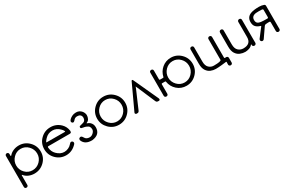

<svg xmlns="http://www.w3.org/2000/svg" viewBox="135 -1674 4517 2996"><g transform="rotate(-30 2394.0 -176.0)"><path d="M81 140Q67 140 58.5 131.5Q50 123 50 110V-448Q50 -461 58.5 -470Q67 -479 81 -479Q95 -479 104 -470Q113 -461 113 -448V-419Q113 -410 119 -410Q123 -410 126 -414Q156 -451 203.5 -471Q251 -491 303 -491Q408 -491 482 -417Q556 -343 556 -238Q556 -133 481 -60Q406 13 301 13Q248 13 200.5 -7Q153 -27 122 -67Q121 -69 119 -69H118Q113 -69 113 -61V110Q113 123 104 131.5Q95 140 81 140ZM301 -47Q380 -47 436 -103.5Q492 -160 492 -238Q492 -316 436.5 -373.5Q381 -431 303 -431Q225 -431 169.5 -373.5Q114 -316 114 -238Q114 -160 168.5 -103.5Q223 -47 301 -47Z M873 13Q768 13 694 -61Q620 -135 620 -240Q620 -345 694 -418Q768 -491 873 -491Q978 -491 1052 -418Q1105 -365 1115 -290L1116 -283Q1116 -274 1111 -262Q1106 -250 1085 -250H702Q692 -250 689 -246.5Q686 -243 686 -236V-231Q692 -156 741 -108Q802 -47 873 -47Q911 -47 946.5 -63.5Q982 -80 1000 -102Q1024 -132 1040 -132Q1049 -132 1060 -126Q1074 -116 1074 -100Q1074 -87 1064 -75Q983 13 873 13ZM1027 -314Q1042 -314 1042 -320Q1042 -325 1036 -332V-333Q1026 -353 1005 -372Q950 -431 873 -431Q795 -431 740 -372Q717 -348 705 -328Q702 -322 702 -319Q702 -317 704.5 -315.5Q707 -314 1027 -314Z M1342 12H1332Q1214 12 1176 -75V-76Q1174 -79 1172 -87Q1172 -97 1174 -105Q1176 -113 1187 -119.5Q1198 -126 1207 -126Q1211 -126 1219 -122.5Q1227 -119 1234.5 -108.5Q1242 -98 1246 -91Q1269 -47 1330 -47Q1367 -47 1399 -80Q1425 -107 1425 -136Q1425 -166 1412.5 -185Q1400 -204 1362 -219Q1339 -227 1319 -229.5Q1299 -232 1286 -237Q1273 -242 1273 -256Q1273 -272 1283.5 -276.5Q1294 -281 1312.5 -284Q1331 -287 1354.5 -295.5Q1378 -304 1388 -325Q1396 -342 1396 -369Q1389 -430 1320 -430Q1281 -430 1257 -400Q1248 -388 1235 -380Q1229 -376 1223 -376Q1216 -376 1208 -381Q1194 -392 1194 -406Q1194 -413 1197 -420Q1208 -442 1237 -461Q1266 -480 1295 -487Q1313 -491 1334 -491Q1394 -491 1431 -447Q1458 -415 1462 -373Q1462 -336 1446.5 -306.5Q1431 -277 1401 -267Q1396 -265 1396 -261Q1396 -259 1401 -257Q1427 -249 1447 -233Q1489 -197 1489 -137Q1489 -5 1342 12Z M1825 13Q1721 13 1647 -61Q1573 -135 1573 -239Q1573 -343 1647 -417Q1721 -491 1825 -491Q1930 -491 2004 -417Q2078 -343 2078 -239Q2078 -135 2004 -61Q1930 13 1825 13ZM1825 -47Q1903 -47 1958 -104Q2013 -161 2013 -239Q2013 -317 1958 -374Q1903 -431 1825 -431Q1748 -431 1692.5 -374Q1637 -317 1637 -239Q1637 -161 1692.5 -104Q1748 -47 1825 -47Z M2544 0Q2519 0 2510 -7Q2501 -14 2495 -28L2360 -343Q2357 -348 2355 -354Q2353 -360 2351 -364Q2347 -376 2345 -376Q2344 -376 2342 -367Q2341 -366 2340.5 -364Q2340 -362 2336.5 -353.5Q2333 -345 2329.5 -335.5Q2326 -326 2305.5 -279.5Q2285 -233 2260 -175L2197 -28Q2189 -11 2180.5 -5.5Q2172 0 2153 0H2150Q2137 0 2128 -9Q2123 -14 2123 -22Q2123 -26 2125 -32L2333 -480Q2340 -492 2346 -492Q2353 -492 2360 -480L2391 -414Q2421 -348 2460 -263Q2499 -178 2530 -111Q2561 -44 2564.5 -36Q2568 -28 2568 -21Q2568 0 2544 0Z M3042 13Q2946 13 2876.5 -48.5Q2807 -110 2792 -204Q2790 -213 2783 -213H2727Q2717 -213 2716 -202V-31Q2716 -18 2707 -9Q2698 0 2684 0Q2669 0 2660 -9Q2651 -18 2651 -31V-448Q2651 -462 2660 -470.5Q2669 -479 2684 -479Q2698 -479 2707 -470.5Q2716 -462 2716 -448V-291Q2716 -278 2728 -278H2783Q2793 -278 2794 -287Q2813 -376 2881.5 -433.5Q2950 -491 3042 -491Q3146 -491 3220 -417Q3294 -343 3294 -239Q3294 -135 3220 -61Q3146 13 3042 13ZM3042 -47Q3119 -47 3174 -104Q3229 -161 3229 -239Q3229 -317 3174 -374Q3119 -431 3042 -431Q2964 -431 2909 -374Q2854 -317 2854 -239Q2854 -161 2909 -104Q2964 -47 3042 -47Z M3797 80Q3782 80 3773 70.5Q3764 61 3764 49Q3764 35 3765 24.5Q3766 14 3766 7Q3766 -1 3764 -2Q3762 -3 3759 -3H3756Q3729 1 3669.5 7Q3610 13 3566 13Q3521 13 3477.5 -5Q3434 -23 3405 -67Q3376 -111 3376 -188V-448Q3376 -461 3385 -470Q3394 -479 3409 -479Q3423 -479 3432 -470Q3441 -461 3441 -448V-192Q3441 -118 3477.5 -82.5Q3514 -47 3566 -47Q3699 -47 3699 -74V-448Q3699 -461 3708 -470Q3717 -479 3732 -479Q3746 -479 3755 -470Q3764 -461 3764 -448V-78Q3764 -71 3767.5 -68Q3771 -65 3773 -65Q3783 -65 3790 -66H3798Q3811 -66 3820 -57Q3829 -48 3829 -35V49Q3829 62 3820 71Q3811 80 3797 80Z M4100 13Q4054 13 4009 -5Q3964 -23 3935 -67.5Q3906 -112 3906 -191V-447Q3906 -461 3915.5 -470Q3925 -479 3940 -479Q3954 -479 3963 -470Q3972 -461 3972 -447V-195Q3972 -119 4009.5 -84Q4047 -49 4100 -49Q4236 -49 4236 -173V-447Q4236 -461 4245.5 -470Q4255 -479 4269 -479Q4284 -479 4293 -470Q4302 -461 4302 -447L4303 -32Q4303 -19 4293.5 -9.5Q4284 0 4270 0Q4256 0 4246.5 -8Q4237 -16 4237 -30V-39Q4237 -43 4233 -43Q4231 -43 4229 -41Q4206 -11 4168 1Q4130 13 4100 13Z M4705 0Q4690 0 4681 -9Q4672 -18 4672 -31V-186Q4672 -194 4669 -200Q4666 -206 4655 -206H4627Q4604 -206 4588.5 -203Q4573 -200 4564 -188L4443 -13Q4433 -1 4417 -1Q4404 -1 4397 -8Q4385 -18 4385 -31Q4385 -42 4391 -51L4410 -76Q4429 -101 4455.5 -136Q4482 -171 4508 -204Q4513 -209 4513 -213Q4513 -218 4503 -220Q4454 -234 4426.5 -264Q4399 -294 4399 -349Q4399 -440 4483 -471Q4538 -491 4632 -491Q4679 -491 4718 -476Q4737 -468 4737 -448V-31Q4737 -18 4728 -9Q4719 0 4705 0ZM4658 -266Q4672 -266 4672 -282V-411Q4672 -429 4651 -430Q4624 -432 4590 -432Q4566 -432 4544 -430Q4463 -420 4463 -349Q4463 -310 4483.5 -292.5Q4504 -275 4541 -270.5Q4578 -266 4634 -266Z"/></g></svg>

Font: Gardens CM
Style: Regular
Weight: 400
Designer: Created by: Aleksander Shevchuk, 2010. Modifed by: Daren Olsen, 2020.
Foundry: High-Logic / FontCreator v.13.0.0 build 2663 (64-bit)
Version: Version 3.003 Ukrainian, initial release